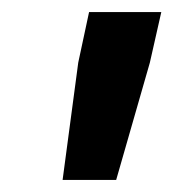

<svg xmlns="http://www.w3.org/2000/svg" viewBox="-20 -730 288 319"><path d="M84 -431 110 -626 128 -710H248L229 -626L173 -431Z"/></svg>

Font: Geist
Style: Bold Italic
Weight: 700
Italic angle: -12°
Designer: Basement.studio, Andrés Briganti, Mateo Zaragoza
Foundry: Basement.studio, Vercel, Andrés Briganti, Guido Ferreyra, Mateo Zaragoza
Version: Version 1.500; ttfautohint (v1.8.4.7-5d5b)